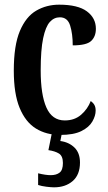

<svg xmlns="http://www.w3.org/2000/svg" viewBox="-20 -567 460 821"><path d="M237 10Q178 10 133.5 -17.5Q89 -45 64 -105.5Q39 -166 39 -265Q39 -373 65 -434.5Q91 -496 135 -521.5Q179 -547 233 -547Q313 -547 351.5 -518.5Q390 -490 390 -444Q390 -411 370 -392Q350 -373 291 -373Q291 -422 280 -457.5Q269 -493 236 -493Q211 -493 193 -473Q175 -453 164.5 -403.5Q154 -354 154 -266Q154 -162 178.5 -107Q203 -52 257 -52Q299 -52 327 -76.5Q355 -101 368 -135Q378 -128 383.5 -118.5Q389 -109 389 -94Q389 -72 375 -47.5Q361 -23 328 -6.5Q295 10 237 10ZM211 234Q199 234 178.5 231.5Q158 229 143 224V174Q175 182 197 182Q221 182 235 171Q249 160 249 130Q249 100 232 89.5Q215 79 187 75L204 -9H247L238 36Q275 41 298.5 64Q322 87 322 128Q322 180 291 207Q260 234 211 234Z"/></svg>

Font: Noto Serif Khmer ExtraCondensed SemiBold
Style: Regular
Weight: 600
Width: 2
Designer: Danh Hong and the Monotype Design Team
Foundry: Monotype Imaging Inc.
Version: Version 2.004; ttfautohint (v1.8.4.7-5d5b)